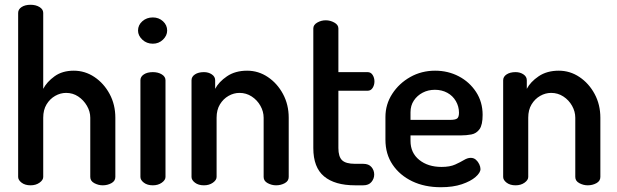

<svg xmlns="http://www.w3.org/2000/svg" viewBox="-20 -776 2584 804"><path d="M108 0Q85 0 70.5 -11Q56 -22 56 -35V-722Q56 -737 70.5 -746.5Q85 -756 108 -756Q130 -756 145.5 -746.5Q161 -737 161 -722V-404Q176 -433 208.5 -456.5Q241 -480 289 -480Q336 -480 375.5 -453.5Q415 -427 439 -382.5Q463 -338 463 -283V-35Q463 -18 446.5 -9Q430 0 410 0Q392 0 375 -9Q358 -18 358 -35V-283Q358 -309 344 -333Q330 -357 307.5 -372Q285 -387 257 -387Q233 -387 211 -374.5Q189 -362 175 -339Q161 -316 161 -283V-35Q161 -22 145.5 -11Q130 0 108 0Z M620 0Q597 0 582.5 -11Q568 -22 568 -35V-440Q568 -455 582.5 -464.5Q597 -474 620 -474Q642 -474 657.5 -464.5Q673 -455 673 -440V-35Q673 -22 657.5 -11Q642 0 620 0ZM620 -593Q594 -593 576 -610Q558 -627 558 -648Q558 -671 576 -687Q594 -703 620 -703Q645 -703 662.5 -687Q680 -671 680 -648Q680 -627 662.5 -610Q645 -593 620 -593Z M834 0Q811 0 796.5 -11Q782 -22 782 -35V-440Q782 -455 796.5 -464.5Q811 -474 834 -474Q853 -474 867 -464.5Q881 -455 881 -440V-404Q896 -433 930.5 -456.5Q965 -480 1015 -480Q1062 -480 1101.5 -453.5Q1141 -427 1165 -382.5Q1189 -338 1189 -283V-35Q1189 -18 1172.5 -9Q1156 0 1136 0Q1118 0 1101 -9Q1084 -18 1084 -35V-283Q1084 -309 1070.5 -333Q1057 -357 1034 -372Q1011 -387 983 -387Q959 -387 937 -374.5Q915 -362 901 -339Q887 -316 887 -283V-35Q887 -22 871.5 -11Q856 0 834 0Z M1467 0Q1382 0 1337 -37.5Q1292 -75 1292 -156V-657Q1292 -672 1308.5 -681.5Q1325 -691 1344 -691Q1363 -691 1380 -681.5Q1397 -672 1397 -657V-474H1519Q1533 -474 1540.5 -462Q1548 -450 1548 -435Q1548 -420 1540.5 -408Q1533 -396 1519 -396H1397V-156Q1397 -120 1412.5 -105Q1428 -90 1467 -90H1501Q1524 -90 1535.5 -76.5Q1547 -63 1547 -45Q1547 -28 1535.5 -14Q1524 0 1501 0Z M1826 8Q1758 8 1706 -17Q1654 -42 1624 -86.5Q1594 -131 1594 -191V-286Q1594 -339 1622.5 -383Q1651 -427 1698 -453.5Q1745 -480 1802 -480Q1856 -480 1901 -456.5Q1946 -433 1973.5 -391Q2001 -349 2001 -295Q2001 -253 1988 -235Q1975 -217 1954 -213Q1933 -209 1910 -209H1699V-186Q1699 -136 1735.5 -106.5Q1772 -77 1829 -77Q1864 -77 1886 -87Q1908 -97 1923 -106Q1938 -115 1951 -115Q1964 -115 1973 -107Q1982 -99 1987 -88Q1992 -77 1992 -68Q1992 -53 1971.5 -35Q1951 -17 1914 -4.5Q1877 8 1826 8ZM1699 -274H1865Q1887 -274 1894.5 -280Q1902 -286 1902 -304Q1902 -330 1889 -352.5Q1876 -375 1853 -387.5Q1830 -400 1801 -400Q1773 -400 1750 -388Q1727 -376 1713 -355Q1699 -334 1699 -306Z M2139 0Q2116 0 2101.5 -11Q2087 -22 2087 -35V-440Q2087 -455 2101.5 -464.5Q2116 -474 2139 -474Q2158 -474 2172 -464.5Q2186 -455 2186 -440V-404Q2201 -433 2235.5 -456.5Q2270 -480 2320 -480Q2367 -480 2406.5 -453.5Q2446 -427 2470 -382.5Q2494 -338 2494 -283V-35Q2494 -18 2477.5 -9Q2461 0 2441 0Q2423 0 2406 -9Q2389 -18 2389 -35V-283Q2389 -309 2375.5 -333Q2362 -357 2339 -372Q2316 -387 2288 -387Q2264 -387 2242 -374.5Q2220 -362 2206 -339Q2192 -316 2192 -283V-35Q2192 -22 2176.5 -11Q2161 0 2139 0Z"/></svg>

Font: Dosis ExtraLight SemiBold
Style: Regular
Weight: 600
Version: Version 3.001; ttfautohint (v1.8.2)